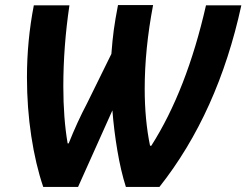

<svg xmlns="http://www.w3.org/2000/svg" viewBox="-20 -734 969 755"><path d="M86 -430Q86 -574 113 -713H253Q229 -551 229 -394Q229 -269 246 -170H250Q284 -255 322 -327L418 -522Q422 -576 427.5 -616.5Q433 -657 444 -714H582Q549 -541 549 -385Q549 -263 570 -161H575Q714 -379 790 -713H929Q837 -290 607 1H475Q455 -62 441.5 -142Q428 -222 422 -300L287 1H150Q120 -87 103 -198.5Q86 -310 86 -430Z"/></svg>

Font: Noto Sans Display
Style: Bold Italic
Weight: 700
Italic angle: -12°
Designer: Monotype Design team
Foundry: Monotype Imaging Inc.
Version: Version 1.000